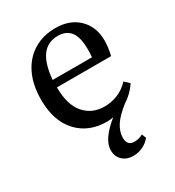

<svg xmlns="http://www.w3.org/2000/svg" viewBox="-181 -629 878 964"><g transform="rotate(-30 258.0 -147.0)"><path d="M311 229Q269 229 246 206Q223 183 223 150Q223 115 248 80Q273 45 317 10Q309 12 299.5 13Q290 14 281 14Q174 14 110.5 -55Q47 -124 47 -246Q47 -332 77 -394Q107 -456 161.5 -489.5Q216 -523 289 -523Q372 -523 422 -474Q472 -425 472 -345Q472 -308 461 -261H147Q147 -160 191 -109Q235 -58 307 -58Q346 -58 383 -72.5Q420 -87 451 -120L478 -94Q446 -47 402 -20Q351 20 329 54.5Q307 89 307 124Q307 170 348 170Q362 170 374.5 166.5Q387 163 398 157L408 182Q389 205 363 217Q337 229 311 229ZM147 -304H375Q377 -324 377 -349Q377 -419 352.5 -451Q328 -483 279 -483Q221 -483 188 -439.5Q155 -396 147 -304Z"/></g></svg>

Font: Literata 36pt
Style: Regular
Weight: 400
Designer: Latin by Veronika Burian and Jose Scaglione. Greek by Irene Vlachou. Cyrillic by Vera Evstafieva.
Foundry: TypeTogether
Version: Version 3.002